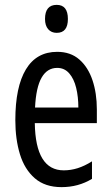

<svg xmlns="http://www.w3.org/2000/svg" viewBox="-20 -759 458 789"><path d="M215 -546Q270 -546 306 -514.5Q342 -483 360 -429.5Q378 -376 378 -309V-253H123Q126 -59 242 -59Q271 -59 299.5 -68Q328 -77 358 -96V-24Q302 10 233 10Q165 10 123 -26.5Q81 -63 62 -125Q43 -187 43 -265Q43 -402 86.5 -474Q130 -546 215 -546ZM215 -480Q174 -480 151 -440Q128 -400 124 -317H302Q302 -361 293 -398Q284 -435 264.5 -457.5Q245 -480 215 -480ZM213 -739Q259 -739 259 -681Q259 -624 213 -624Q191 -624 178 -639Q165 -654 165 -681Q165 -739 213 -739Z"/></svg>

Font: Noto Sans Lao ExtraCondensed
Style: Regular
Weight: 400
Width: 2
Designer: Monotype Design Team
Foundry: Monotype Imaging Inc.
Version: Version 2.004; ttfautohint (v1.8.4.7-5d5b)